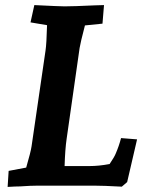

<svg xmlns="http://www.w3.org/2000/svg" viewBox="-20 -730 604 755"><path d="M14 -58 83 -71Q101 -133 104 -154L159 -531Q163 -557 165 -631L100 -642L115 -710Q215 -705 234 -705Q268 -705 354 -709L389 -710L383 -637L314 -630Q296 -561 293 -541L242 -184Q236 -143 234 -77H332Q369 -77 411 -85Q430 -113 435 -126Q448 -156 456 -187L519 -182L480 -14L459 4Q385 0 349 0H130Q101 0 59 3Q44 3 10 5Z"/></svg>

Font: Andada Pro ExtraBold
Style: Italic
Weight: 800
Italic angle: -6.99998°
Designer: Carolina Giovagnoli
Foundry: Huerta Tipografica
Version: Version 3.005; ttfautohint (v1.8.4)